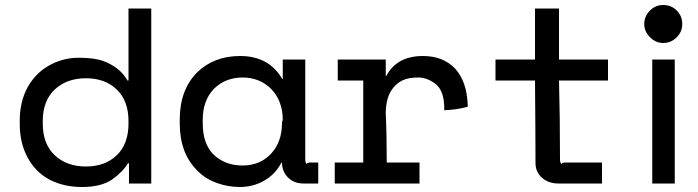

<svg xmlns="http://www.w3.org/2000/svg" viewBox="-20 -734 2793 768"><path d="M177 -16Q122 -46 91 -103Q59 -161 59 -238V-251Q59 -328 91 -386Q122 -441 176 -472Q232 -503 294 -503Q357 -503 393 -490Q460 -465 490 -412H494V-700H585V0H496V-81H492Q471 -46 427 -15Q383 14 309 14Q234 14 177 -16ZM324 -68Q400 -68 447 -113Q494 -158 494 -240V-249Q494 -331 447 -376Q400 -421 324 -421Q247 -421 199 -376Q151 -331 151 -249V-240Q151 -158 199 -113Q247 -68 324 -68Z M768 -444Q836 -510 940 -510Q1056 -510 1109 -418H1111V-496H1201V-96Q1201 -85 1206 -78Q1210 -84 1222 -84H1247H1253V0H1194Q1156 0 1132 -24Q1108 -48 1108 -84H1106Q1081 -36 1036 -11Q992 14 940 14Q890 14 845 -3Q799 -20 768 -53Q699 -122 699 -240V-256Q699 -374 768 -444ZM1108 -242Q1108 -248 1111 -254Q1111 -329 1066 -377Q1019 -424 951 -424Q881 -424 835 -378Q791 -331 791 -256V-240Q791 -159 834 -116Q880 -72 950 -72Q1020 -72 1064 -119Q1108 -166 1108 -242Z M1331 -496H1523V-430H1525Q1567 -510 1672 -510Q1753 -510 1801 -459Q1848 -407 1851 -312V-309V-307Q1808 -295 1757 -293V-300Q1757 -367 1726 -395Q1691 -424 1653 -424Q1615 -424 1591 -413Q1568 -402 1553 -383Q1523 -346 1523 -281Q1527 -196 1527 -84H1658V0H1319V-84H1433V-412H1331Z M2122 -82Q2122 -190 2120 -412H1962V-496H2120V-700H2216V-496H2412V-412H2216Q2220 -267 2220 -96Q2220 -85 2225 -78Q2230 -84 2241 -84H2388V0H2213Q2174 0 2148 -23Q2122 -46 2122 -82Z M2633 -562Q2603 -562 2580 -585Q2557 -608 2557 -638Q2557 -669 2580 -692Q2602 -714 2633 -714Q2665 -714 2687 -692Q2709 -670 2709 -638Q2709 -607 2687 -585Q2664 -562 2633 -562ZM2679 0H2589V-496H2679Z"/></svg>

Font: Rilu
Style: Bold
Weight: 500
Designer: Alí Sinisterra
Foundry: Alí Sinisterra
Version: ""